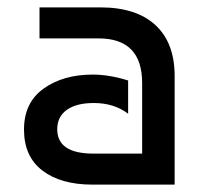

<svg xmlns="http://www.w3.org/2000/svg" viewBox="-20 -500 543 520"><path d="M327 -282V-192Q289 -221 234 -221Q187 -221 161 -202.5Q135 -184 135 -150Q135 -84 233 -84H365V-275Q365 -396 247 -396H87V-480H252Q349 -480 401 -432Q453 -384 453 -294V0H230Q145 0 95 -38Q45 -76 45 -149Q45 -222 98 -260Q151 -298 231 -298Q276 -298 327 -282Z"/></svg>

Font: Baumans
Style: Regular
Weight: 400
Designer: Henadij Zarechnjuk
Foundry: Cyreal (www.cyreal.org)
Version: Version 001.002